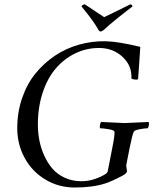

<svg xmlns="http://www.w3.org/2000/svg" viewBox="-20 -836 721 864"><path d="M571.3 -482.4Q574.7 -540 531.5 -580.1Q488.3 -620.1 425.8 -620.1Q368.7 -620.1 318.4 -595.7Q268.1 -571.3 230.7 -527.6Q193.4 -483.9 171.9 -418.5Q150.4 -353 150.4 -275.4Q150.4 -239.3 157.2 -204.1Q164.1 -168.9 179.2 -135.5Q194.3 -102.1 216.3 -76.7Q238.3 -51.3 272 -35.9Q305.7 -20.5 346.7 -20.5Q378.4 -20.5 407.7 -30.8Q437 -41 456.1 -53.7Q464.4 -59.1 465.8 -70.3L485.4 -170.9Q497.1 -228.5 495.1 -243.2Q494.6 -250 469.7 -254.4Q444.8 -258.8 430.7 -258.8Q428.2 -262.2 429.7 -272.9Q431.2 -283.7 435.5 -287.1Q528.3 -282.2 541 -282.2Q553.2 -282.2 648.4 -287.1Q651.4 -283.2 649.9 -272.9Q648.4 -262.7 644.5 -258.8Q631.3 -258.8 608.4 -254.4Q585.4 -250 582 -243.2Q575.2 -229.5 563.5 -170.9L549.8 -101.6Q546.9 -92.3 549.3 -79.8Q551.8 -67.4 551.8 -66.4Q551.8 -56.2 530.3 -44.9Q480.5 -19 453.1 -10.3Q396 7.8 316.4 7.8Q243.2 7.8 183.3 -28.6Q123.5 -64.9 90.6 -126Q57.6 -187 57.6 -258.8Q57.6 -330.6 79.3 -394Q101.1 -457.5 138.9 -504.4Q176.8 -551.3 226.8 -585Q276.9 -618.7 335.2 -635Q393.6 -651.4 454.1 -650.4Q511.7 -649.4 611.3 -625Q610.4 -604 606 -544.2Q601.6 -484.4 601.6 -482.4Q600.6 -477.5 593.8 -477.5Q581.1 -477.5 571.3 -482.4ZM433.1 -694.3Q426.8 -694.3 423.3 -701.2Q416 -713.9 409.2 -724.4Q402.3 -734.9 394.3 -746.1Q386.2 -757.3 381.1 -763.9Q376 -770.5 364.5 -784.9Q353 -799.3 347.2 -806.6Q347.7 -811 352.3 -813.7Q356.9 -816.4 361.8 -816.4L448.7 -758.8Q522 -793.9 565.9 -816.4Q570.3 -816.4 573.2 -813.7Q576.2 -811 575.7 -806.6Q567.9 -800.8 547.6 -784.9Q527.3 -769 520.3 -763.4Q513.2 -757.8 498.8 -746.1Q484.4 -734.4 472.4 -724.1Q460.4 -713.9 446.8 -701.2Q438 -694.3 433.1 -694.3Z"/></svg>

Font: Amiri
Style: Slanted
Weight: 400
Italic angle: 9°
Designer: Khaled Hosny
Version: Version 000.107